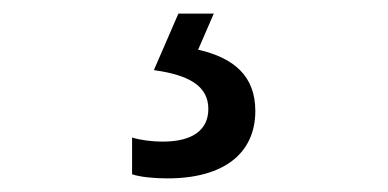

<svg xmlns="http://www.w3.org/2000/svg" viewBox="-20 -22 570 282"><path d="M226 240C309 240 355 203 355 141C355 90 324 63 271 51L294 -2H242L206 81C257 88 286 104 286 138C286 168 264 186 219 186C204 186 187 184 174 180V234C186 238 206 240 226 240Z"/></svg>

Font: Noto Sans Mono Condensed
Style: Regular
Weight: 400
Width: 3
Designer: Monotype Design Team
Foundry: Monotype Imaging Inc.
Version: Version 2.014